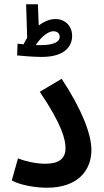

<svg xmlns="http://www.w3.org/2000/svg" viewBox="-20 -872 485 897"><path d="M174 -606C291 -606 317 -663 317 -704C317 -749 286 -783 239 -783C213 -783 186 -772 161 -753L157 -852H102L107 -695C101 -686 95 -676 90 -665C79 -666 70 -667 62 -668L60 -613C79 -611 140 -606 174 -606ZM230 -726C248 -726 259 -715 259 -700C259 -679 237 -661 167 -661C161 -661 154 -661 147 -661C163 -687 198 -726 230 -726ZM35 -29C74 -7 146 5 199 5C347 5 407 -79 407 -171C407 -247 361 -363 268 -504L166 -443C272 -286 286 -219 286 -179C286 -128 251 -107 191 -107C151 -107 103 -117 64 -132Z"/></svg>

Font: Noto Sans Arabic Cond SemBd
Style: Regular
Weight: 600
Width: 3
Designer: Monotype Design Team, Nadine Chahine, Nizar Qandah and Khaled Hosny
Foundry: Monotype Imaging Inc.
Version: Version 2.012